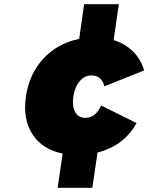

<svg xmlns="http://www.w3.org/2000/svg" viewBox="-20 -734 710 919"><path d="M104 -271Q119.6 -379.9 187.7 -453.4Q255.9 -526.9 358.9 -547.9L382.8 -713.9H548.8L523.9 -542Q578.1 -525.4 616 -488.3Q653.8 -451.2 669.9 -397L480 -320.8Q466.3 -373 418 -373Q385.3 -373 361.6 -345.5Q337.9 -317.9 331.1 -272Q324.2 -225.6 339.8 -197.8Q355.5 -169.9 388.2 -169.9Q438 -169.9 463.9 -229L633.8 -145Q573.7 -36.6 446.8 -3.9L421.9 165H255.9L279.8 1Q182.6 -18.6 135.5 -91.1Q88.4 -163.6 104 -271Z"/></svg>

Font: Trueno Black
Style: Italic
Weight: 900
Designer: Julieta Ulanovsky
Foundry: Julieta Ulanovsky
Version: Version 3.001b | FøM Fix